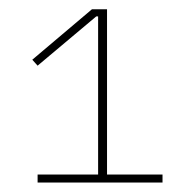

<svg xmlns="http://www.w3.org/2000/svg" viewBox="-20 -718 413 409"><path d="M60.1 -329.1V-346.2H189V-683.1H185.1L60.1 -578.1L48.8 -590.8L175.8 -698.2H208V-346.2H326.2V-329.1Z"/></svg>

Font: Anuphan Thin
Style: Regular
Weight: 250
Designer: Mike Abbink, Paul van der Laan, Pieter van Rosmalen, Mint Tantisuwanna
Foundry: Bold Monday; Cadson Demak
Version: Version 3.002;hotconv 1.0.109;makeotfexe 2.5.65596